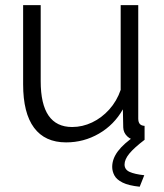

<svg xmlns="http://www.w3.org/2000/svg" viewBox="-20 -541 634 743"><path d="M69.5 -214.6V-521.1H137.5V-226.6Q137.5 -137.8 168 -93.6Q198.5 -49.5 259.1 -49.5Q299.2 -49.5 336.4 -67.2Q373.6 -84.9 402.8 -117.3Q432 -149.7 447 -193.2V-521.1H515V-82.3Q515 -68.4 520.9 -61.5Q526.8 -54.6 539.5 -53.9V0Q527.1 1.4 520.2 1.6Q513.3 1.8 507.1 1.5Q486.5 0.4 472.1 -13.7Q457.6 -27.7 456.9 -47.8L455.5 -117.9Q421.5 -57.8 362.9 -23.9Q304.4 10 235.8 10Q153.8 10 111.7 -46.8Q69.5 -103.6 69.5 -214.6ZM414.2 104.9Q414.2 73.7 436.3 44.2Q458.4 14.8 504 -16.2H522.4L539.5 0Q498.8 31 480.4 53.5Q462 76 462 95.6Q462 115.3 481.6 124.2Q501.1 133.1 538.3 137.1L520.6 181.6Q477.5 177.1 454.2 165.4Q430.9 153.7 422.6 137.7Q414.2 121.6 414.2 104.9Z"/></svg>

Font: Raleway Thin
Style: Regular
Weight: 100
Designer: Matt McInerney, Pablo Impallari, Rodrigo Fuenzalida
Foundry: Matt McInerney, Pablo Impallari, Rodrigo Fuenzalida
Version: Version 4.026